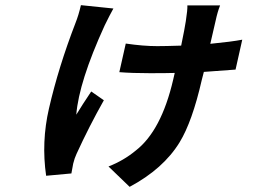

<svg xmlns="http://www.w3.org/2000/svg" viewBox="-20 -631 1040 745"><path d="M420 -598Q406 -573 386 -532Q286 -313 276 -186Q299 -224 334 -276L383 -242Q326 -141 277 -34Q269 -17 264 4L257 42L159 51Q140 -80 170 -210Q207 -371 273 -542Q285 -572 294 -611ZM894 -361Q847 -357 771 -352L763 -321Q726 -159 677 -79Q614 24 483 94L401 15Q460 -8 507 -47Q606 -124 652 -322L658 -348Q626 -347 562 -347Q493 -347 443 -351L468 -462Q536 -452 590 -452Q621 -452 683 -454Q697 -522 701 -549Q708 -594 707 -610H834Q824 -585 817 -552L796 -461Q878 -469 920 -477Z"/></svg>

Font: KaiGen Gothic CN Bold
Style: Bold
Weight: 700
Designer: Ryoko NISHIZUKA  (kana & ideographs); Paul D. Hunt (Latin, Greek & Cyrillic); Wenlong ZHANG  (bopomofo); Sandoll Communi
Foundry: Adobe Systems Incorporated
Version: Version 1.002.20150501